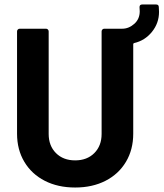

<svg xmlns="http://www.w3.org/2000/svg" viewBox="-20 -828 729 856"><path d="M676 -808Q688 -808 688 -796Q689 -785 689 -775Q689 -725 657.5 -686Q626 -647 578 -636Q574 -635 574 -631V-232Q574 -161 541.5 -106.5Q509 -52 450.5 -22Q392 8 315 8Q238 8 179.5 -22Q121 -52 88.5 -106.5Q56 -161 56 -232V-688Q56 -693 59.5 -696.5Q63 -700 68 -700H185Q190 -700 193.5 -696.5Q197 -693 197 -688V-231Q197 -178 229.5 -145.5Q262 -113 315 -113Q368 -113 400.5 -145.5Q433 -178 433 -231V-688Q433 -693 436.5 -696.5Q440 -700 445 -700H525Q554 -700 578.5 -721.5Q603 -743 603 -778Q603 -786 602 -796Q602 -808 614 -808Z"/></svg>

Font: LinhAnh
Style: Bold
Weight: 700
Designer: Jeremy Tribby
Foundry: Tribby Type
Version: Version 1.408